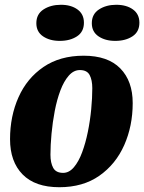

<svg xmlns="http://www.w3.org/2000/svg" viewBox="-20 -763 603 803"><path d="M228 20Q127 20 74.5 -33.5Q22 -87 22 -181Q22 -277 57.5 -356.5Q93 -436 162 -483Q231 -530 330 -530Q431 -530 483 -477Q535 -424 535 -332Q535 -236 499.5 -156Q464 -76 395.5 -28Q327 20 228 20ZM244 -40Q269 -40 289 -63.5Q309 -87 323.5 -126Q338 -165 347.5 -212Q357 -259 361.5 -306.5Q366 -354 366 -394Q366 -428 355 -449Q344 -470 314 -470Q288 -470 267.5 -446.5Q247 -423 232.5 -384.5Q218 -346 209 -299Q200 -252 195.5 -204Q191 -156 191 -116Q191 -82 202.5 -61Q214 -40 244 -40ZM230 -592Q188 -592 160 -611Q132 -630 132 -666Q132 -704 162 -723.5Q192 -743 235 -743Q277 -743 304 -723.5Q331 -704 331 -668Q331 -630 302 -611Q273 -592 230 -592ZM462 -592Q420 -592 392 -611Q364 -630 364 -666Q364 -704 394 -723.5Q424 -743 466 -743Q509 -743 536 -723.5Q563 -704 563 -668Q563 -630 534 -611Q505 -592 462 -592Z"/></svg>

Font: Sansita Swashed
Style: Bold
Weight: 700
Designer: Pablo Cosgaya
Foundry: Omnibus-Type
Version: Version 1.003; ttfautohint (v1.8.3)